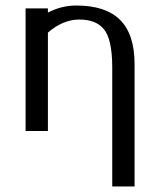

<svg xmlns="http://www.w3.org/2000/svg" viewBox="-20 -470 571 689"><path d="M151.9 -353V0H71.8V-439.9H151.9V-424.8Q200.2 -450.2 253.9 -450.2Q359.4 -450.2 411.1 -398.4Q462.9 -346.7 462.9 -240.2V199.2H382.8V-228Q382.8 -330.6 351.6 -366.7Q323.2 -399.9 264.6 -399.9Q206.1 -399.9 151.9 -353Z"/></svg>

Font: Pfennig
Style: Medium
Weight: 500
Version: Version 20120410 ; ttfautohint (v0.8)